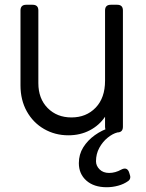

<svg xmlns="http://www.w3.org/2000/svg" viewBox="-20 -556 613 806"><path d="M267 12Q211 12 165 -14.5Q119 -41 92.5 -88.5Q66 -136 66 -198V-512Q66 -536 90 -536H117Q141 -536 141 -512V-207Q141 -142 180 -102.5Q219 -63 280 -63Q342 -63 381.5 -104Q421 -145 421 -217V-512Q421 -536 445 -536H472Q496 -536 496 -512V-24Q496 0 472 0H445Q421 0 421 -24V-66Q397 -30 357 -9Q317 12 267 12ZM428 230Q374 230 342.5 202Q311 174 311 129Q311 92 329.5 62.5Q348 33 378 11.5Q408 -10 442 -20H457Q473 -20 473 -4V0Q453 5 432 22Q411 39 397 64.5Q383 90 383 121Q383 140 398 155Q413 170 438 170Q464 170 489 156Q512 144 521 165L524 174Q532 194 518 204Q500 217 476 223.5Q452 230 428 230Z"/></svg>

Font: Pitagon Sans Text
Style: Regular
Weight: 400
Designer: Travis Tran
Foundry: Pitagon
Version: Version 1.001; ttfautohint (v1.8.4.7-5d5b);gftools[0.9.26]